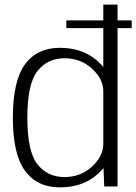

<svg xmlns="http://www.w3.org/2000/svg" viewBox="-20 -805 588 829"><path d="M266.5 -683.5H548.5V-717H266.5ZM430 0H487.5V-785H426V-103ZM238.5 4Q330 4 391 -44.5Q452 -93 452 -141.5L426 -184Q426 -130.5 377 -85.5Q328 -40.5 258 -40.5Q185 -40.5 141.5 -96Q98 -151.5 98 -297Q98 -442.5 141.5 -498Q185 -553.5 258 -553.5Q328 -553.5 377 -508.8Q426 -464 426 -411L452 -452.5Q452 -501 391 -549.8Q330 -598.5 238.5 -598.5Q140 -598.5 87.8 -527Q35.5 -455.5 35.5 -297Q35.5 -139.5 87.8 -67.8Q140 4 238.5 4Z"/></svg>

Font: Anybody Thin Light
Style: Regular
Weight: 300
Version: Version 1.113;gftools[0.9.25]